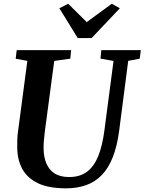

<svg xmlns="http://www.w3.org/2000/svg" viewBox="-20 -1016 787 1046"><path d="M678.5 -684.5 629.5 -306Q618.5 -221 594.8 -160.5Q571 -100 534.8 -62.5Q498.5 -25 449.5 -7.5Q400.5 10 340 10Q244 10 186 -18.2Q128 -46.5 101.2 -96.2Q74.5 -146 74 -210Q74 -229 74.2 -249.2Q74.5 -269.5 77 -291L129 -684.5L65.5 -696L71 -743H367.5L363 -696.5L275.5 -684L224.5 -302Q221 -274 219 -249Q217 -224 217.5 -205Q218 -161 232.5 -126Q247 -91 277.5 -71.2Q308 -51.5 356.5 -51.5Q415 -51.5 453.5 -80Q492 -108.5 515 -165.2Q538 -222 549 -307L598.5 -684L527.5 -696.5L532 -743H747L741.5 -696.5ZM403.5 -808.5 303.5 -971 351.5 -995.5Q377 -970.5 402.2 -945.5Q427.5 -920.5 452.5 -895.5Q486 -920.5 520.5 -945.5Q555 -970.5 589 -995.5L633 -971L479 -808.5Z"/></svg>

Font: Merriweather 28pt
Style: Bold Italic
Weight: 700
Italic angle: -7.8°
Version: Version 2.101